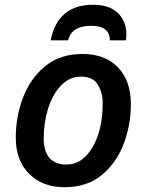

<svg xmlns="http://www.w3.org/2000/svg" viewBox="-20 -775 613 804"><path d="M250 9Q344 9 405.5 -41.5Q467 -92 497.5 -171.5Q528 -251 528 -338Q528 -437 474 -493Q420 -549 325 -549Q232 -549 170 -498.5Q108 -448 77 -368Q46 -288 46 -199Q46 -103 102 -47Q158 9 250 9ZM259 -86Q163 -86 163 -197Q163 -260 181 -319Q199 -378 234.5 -416Q270 -454 320 -454Q370 -454 390 -420Q410 -386 410 -343Q410 -231 367.5 -158.5Q325 -86 259 -86ZM192 -606H265Q280 -667 362 -667Q440 -667 440 -606H507Q509 -614 509 -633Q509 -685 474 -720Q439 -755 369 -755Q222 -755 192 -606Z"/></svg>

Font: Noto Sans UI Medium
Style: Italic
Weight: 500
Italic angle: -12°
Designer: Monotype Design Team
Foundry: Monotype Imaging Inc.
Version: Version 1.901